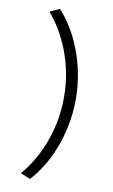

<svg xmlns="http://www.w3.org/2000/svg" viewBox="-99 -795 598 1012"><g transform="rotate(10 200.0 -289.0)"><path d="M251 -20Q274 -78 288 -146Q302 -214 302 -289Q302 -364 288 -432Q274 -500 251 -558Q228 -616 198 -663.5Q168 -711 137 -744Q124 -738 111 -732Q98 -726 85 -720Q114 -687 141.5 -642Q169 -597 191 -542Q213 -487 226 -423Q239 -359 239 -288Q239 -217 226 -153Q213 -89 191 -34Q169 21 141.5 66Q114 111 85 144Q98 150 111 155.5Q124 161 137 166Q168 133 198 85.5Q228 38 251 -20Z"/></g></svg>

Font: Josefin Slab Thin SemiBold
Style: Regular
Weight: 600
Version: Version 2.000